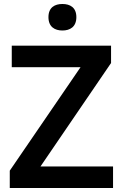

<svg xmlns="http://www.w3.org/2000/svg" viewBox="-20 -943 616 963"><path d="M293 -923C255 -923 223 -906 223 -857C223 -808 255 -790 293 -790C331 -790 363 -808 363 -857C363 -906 331 -923 293 -923ZM547 0V-108H183L537 -627V-714H39V-606H384L29 -87V0Z"/></svg>

Font: Noto Sans Arabic SemBd
Style: Regular
Weight: 600
Designer: Monotype Design Team, Nadine Chahine, Nizar Qandah and Khaled Hosny
Foundry: Monotype Imaging Inc.
Version: Version 2.012